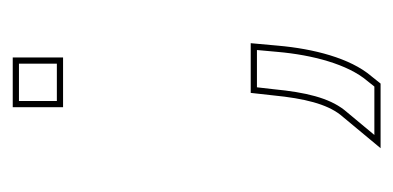

<svg xmlns="http://www.w3.org/2000/svg" viewBox="-182 -342 632 309"><g transform="rotate(-90 134.5 -188.0)"><path d="M135 -65C130 -14 121 21 104 43L50 108H154L166 93C195 59 210 0 215 -57L219 -101H139ZM116 -444V-443V-403H196V-443V-444V-484H116ZM144.9 -64 148 -91H208L205 -57.9C200.1 -1.7 185.1 55.2 158.3 86.6L149.2 98H71.3L111.8 49.3C131.1 24.3 139.9 -12.4 144.9 -64ZM126 -413V-474H186V-413Z"/></g></svg>

Font: Nordica Advanced
Style: RegularOL
Weight: 300
Version: Version 1.07